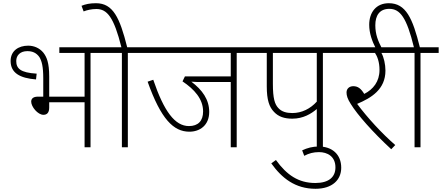

<svg xmlns="http://www.w3.org/2000/svg" viewBox="-20 -916 2748 1194"><path d="M155 -632C95 -632 46 -600 46 -537C46 -462 104 -430 204 -422L208 -458C107 -464 81 -490 81 -537C81 -571 105 -598 150 -598C181 -598 206 -588 225 -561C240 -536 249 -502 249 -428V-315H216C185 -315 174 -301 174 -284C174 -252 215 -202 250 -202C272 -202 286 -215 286 -247V-280H506V0H543V-587H656V-622H349V-587H506V-315H286V-440C286 -527 270 -562 250 -588C225 -619 189 -632 155 -632Z M775 -587H888V-622H771C725 -806 683 -896 577 -896C538 -896 512 -890 487 -880L500 -845C520 -853 549 -860 579 -860C646 -860 688 -810 735 -622H641V-587H738V0H775Z M1452 -587H1565V-622H873V-587H1415V-441H1130L1115 -410C1188 -361 1243 -301 1243 -223C1243 -164 1212 -132 1155 -132C1068 -132 1000 -223 933 -420L898 -408C981 -175 1059 -97 1158 -97C1222 -97 1281 -136 1281 -220C1281 -297 1238 -357 1170 -408C1190 -406 1214 -406 1236 -406H1415V0H1452Z M1988 -587H2100V-622H1550V-587H1639V-379C1639 -295 1654 -251 1684 -220C1712 -190 1749 -178 1798 -178C1865 -178 1915 -208 1950 -238V0H1988ZM1950 -587V-284C1910 -240 1857 -213 1798 -213C1762 -213 1731 -221 1710 -245C1689 -268 1677 -303 1677 -395V-587Z M1859 19 1872 53C1902 37 1930 30 1964 30C2015 30 2066 56 2066 125C2066 185 2025 222 1941 222C1836 222 1763 172 1696 79L1667 100C1733 192 1816 258 1942 258C2046 258 2102 203 2102 127C2102 44 2045 -5 1963 -5C1924 -5 1891 4 1859 19Z M2438 -14C2355 -86 2264 -185 2201 -270C2289 -307 2377 -360 2377 -477C2377 -516 2367 -560 2352 -587H2476V-622H2085V-587H2312C2326 -566 2340 -531 2340 -481C2340 -409 2301 -360 2245 -332C2225 -365 2206 -380 2177 -380C2153 -380 2135 -365 2135 -341C2135 -322 2141 -301 2161 -270C2202 -203 2298 -94 2413 12Z M2317 -615H2355C2331 -661 2314 -702 2314 -759C2314 -819 2340 -861 2401 -861C2468 -861 2509 -807 2554 -622H2461V-587H2558V0H2595V-587H2708V-622H2591C2546 -803 2504 -896 2398 -896C2318 -896 2276 -838 2276 -762C2276 -709 2294 -660 2317 -615Z"/></svg>

Font: Noto Sans ExtraLight
Style: Italic
Weight: 200
Italic angle: -12°
Designer: Monotype Design Team
Foundry: Monotype Imaging Inc.
Version: Version 2.013